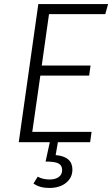

<svg xmlns="http://www.w3.org/2000/svg" viewBox="-20 -705 556 952"><path d="M223 -635 187 -380H429L422 -330H180L140 -51H434L427 0H267L256 64Q339 71 339 136Q339 176 307.5 201.5Q276 227 224 227Q177 227 146 205L167 171Q192 185 226 185Q254 185 271 173Q288 161 288 138Q288 115 270 105.5Q252 96 206 96L227 0H73L170 -685H516L502 -635Z"/></svg>

Font: FiraGO Light
Style: Italic
Weight: 300
Italic angle: -8°
Designer: bBox Type GmbH
Foundry: bBox Type GmbH
Version: Version 1.001